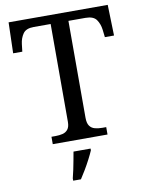

<svg xmlns="http://www.w3.org/2000/svg" viewBox="-100 -783 812 1074"><g transform="rotate(-10 306.5 -246.5)"><path d="M150 0V-42H173Q195 -42 213.5 -46.5Q232 -51 243.5 -65.5Q255 -80 255 -109V-664H159Q115 -664 98 -639.5Q81 -615 77 -582L72 -539H20L25 -714H588L593 -539H541L536 -582Q532 -615 515 -639.5Q498 -664 453 -664H356V-114Q356 -83 367 -67.5Q378 -52 397 -47Q416 -42 438 -42H461V0ZM227 208Q233 186 238 161Q243 136 248 110.5Q253 85 257 61H354V71Q345 92 331 119Q317 146 301 173Q285 200 271 221H227Z"/></g></svg>

Font: Noto Serif Gurmukhi
Style: Regular
Weight: 400
Designer: Vaibhav Singh and the Monotype Design Team
Foundry: Monotype Imaging Inc.
Version: Version 2.003